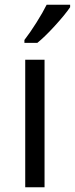

<svg xmlns="http://www.w3.org/2000/svg" viewBox="-20 -786 314 806"><path d="M167 0H85.9V-535.2H167ZM82.5 -618.2Q106 -648.4 133.1 -691.4Q160.2 -734.4 175.8 -766.1H274.4V-755.9Q252.9 -724.1 210.4 -677.7Q168 -631.3 136.7 -606H82.5Z"/></svg>

Font: f01947593
Style: Regular
Weight: 400
Foundry: Ascender Corporation
Version: Version 1.10